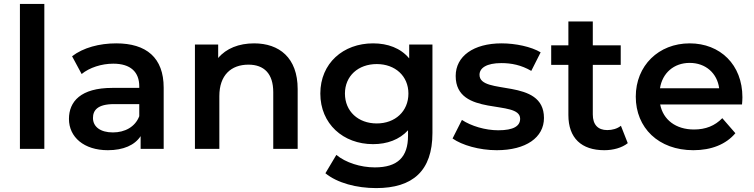

<svg xmlns="http://www.w3.org/2000/svg" viewBox="-20 -762 3859 983"><path d="M82 0H207V-742H82Z M575 -540C489 -540 406 -518 349 -474L398 -383C438 -416 500 -436 560 -436C649 -436 693 -393 693 -320V-312H555C393 -312 333 -242 333 -153C333 -60 410 7 532 7C612 7 670 -19 700 -65V0H818V-313C818 -467 729 -540 575 -540ZM558 -84C494 -84 456 -113 456 -158C456 -197 479 -229 564 -229H693V-167C672 -112 619 -84 558 -84Z M1281 -540C1203 -540 1138 -514 1097 -465V-534H978V0H1103V-270C1103 -377 1163 -431 1252 -431C1332 -431 1379 -385 1379 -290V0H1504V-306C1504 -467 1409 -540 1281 -540Z M2075 -534V-463C2031 -516 1965 -540 1890 -540C1737 -540 1620 -438 1620 -283C1620 -128 1737 -24 1890 -24C1962 -24 2025 -47 2069 -95V-67C2069 41 2017 95 1899 95C1825 95 1749 70 1702 31L1646 125C1707 175 1806 201 1906 201C2093 201 2194 113 2194 -81V-534ZM1909 -130C1814 -130 1746 -192 1746 -283C1746 -373 1814 -434 1909 -434C2003 -434 2071 -373 2071 -283C2071 -192 2003 -130 1909 -130Z M2523 7C2673 7 2765 -58 2765 -158C2765 -367 2435 -271 2435 -379C2435 -414 2471 -439 2547 -439C2598 -439 2649 -429 2700 -399L2748 -494C2700 -523 2619 -540 2548 -540C2404 -540 2313 -474 2313 -373C2313 -160 2643 -256 2643 -154C2643 -117 2610 -95 2531 -95C2464 -95 2392 -117 2345 -148L2297 -53C2345 -19 2434 7 2523 7Z M3159 -118C3140 -103 3115 -96 3089 -96C3041 -96 3015 -124 3015 -176V-430H3158V-530H3015V-652H2890V-530H2802V-430H2890V-173C2890 -55 2957 7 3074 7C3119 7 3164 -5 3194 -29Z M3781 -264C3781 -431 3667 -540 3511 -540C3352 -540 3235 -426 3235 -267C3235 -108 3351 7 3530 7C3622 7 3697 -23 3745 -80L3678 -157C3640 -118 3593 -99 3533 -99C3440 -99 3375 -149 3360 -227H3779C3780 -239 3781 -254 3781 -264ZM3511 -440C3593 -440 3652 -387 3662 -310H3359C3371 -388 3430 -440 3511 -440Z"/></svg>

Font: Montserrat Lite SemiBold
Style: Regular
Weight: 600
Designer: Julieta Ulanovsky
Foundry: Julieta Ulanovsky
Version: Version 7.200;PS 007.200;hotconv 1.0.88;makeotf.lib2.5.64775